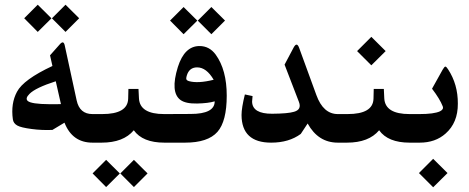

<svg xmlns="http://www.w3.org/2000/svg" viewBox="-20 -607 1995 817"><path d="M198.7 -529.3V-528.8L140.6 -471.2L83 -529.3L140.6 -586.9L198.7 -529.3ZM201.2 -529.3 258.8 -586.9 316.9 -529.3 258.8 -471.2 201.2 -528.8ZM381.3 0H373.5Q287.6 0 254.4 -85L203.1 -54.2Q158.2 -52.2 114.7 -58.1Q69.3 -64 53.7 -72.8Q37.1 -82 34.7 -99.1Q25.4 -166.5 52.2 -216.3Q79.6 -268.6 203.1 -326.2L192.9 -371.6L234.9 -418.9Q250.5 -436.5 255.4 -414.1L306.2 -179.7Q318.8 -121.6 373.5 -121.6H381.3Q402.8 -121.6 402.8 -79.6V-41.5Q403.3 0 381.3 0ZM217.3 -261.2Q130.9 -233.4 105.5 -207.5Q86.4 -188.5 97.7 -177.7Q112.3 -164.1 191.4 -163.6Q217.3 -163.1 239.3 -164.1Z M687 0H679.2Q586.9 0 549.3 -52.7Q505.4 0 412.6 0H378.4Q349.1 0 349.1 -41V-80.1Q349.1 -121.6 378.4 -121.6H415Q523.4 -121.6 525.4 -187L526.4 -228.5H569.3L571.3 -188.5Q574.7 -121.6 678.7 -121.6H687Q709 -121.6 709 -79.6V-41.5Q709 0 687 0ZM489.7 130.9V131.3L431.6 189L374 130.9L431.6 73.2L489.7 130.9ZM492.2 130.9 549.8 73.2 607.9 130.9 549.8 189 492.2 131.3Z M682.6 -121.6 791 -122.1Q893.6 -122.1 893.6 -175.8Q866.2 -167.5 818.8 -166.5Q770 -165.5 748 -181.6Q703.6 -214.4 736.8 -321.8Q765.1 -411.1 829.1 -411.1Q871.1 -411.1 897.9 -374.5Q944.8 -309.6 944.8 -200.2Q944.8 -90.8 905.3 -45.9Q864.7 0 767.6 0H682.6Q653.3 0 653.3 -41V-80.1Q653.3 -121.6 682.6 -121.6ZM889.2 -267.6Q858.4 -320.3 818.8 -320.3Q785.2 -320.3 774.9 -285.6Q772.5 -278.3 772.5 -272.5Q772.5 -265.1 784.2 -261.7Q822.3 -251 889.2 -267.6ZM819.3 -519.5V-519L761.2 -461.4L703.6 -519.5L761.2 -577.1L819.3 -519.5ZM821.8 -519.5 879.4 -577.1 937.5 -519.5 879.4 -461.4 821.8 -519Z M1426.3 0H1417.5Q1334 0 1289.1 -81.5L1259.8 -37.1Q1209.5 0 1133.8 0Q1008.3 0 1007.8 -117.7Q1007.8 -147.9 1022 -205.1L1054.7 -198.2Q1052.7 -180.7 1052.7 -174.3Q1054.2 -122.6 1138.2 -123Q1205.6 -123.5 1231 -131.3Q1264.6 -140.6 1252 -173.3L1190.9 -332L1229.5 -404.8Q1243.2 -430.2 1252.9 -403.3L1326.2 -202.6Q1355.5 -121.6 1417.5 -121.6H1426.3Q1448.2 -121.6 1448.2 -79.6V-41.5Q1448.2 0 1426.3 0Z M1731 0H1723.1Q1630.9 0 1593.3 -52.7Q1549.3 0 1456.5 0H1422.4Q1393.1 0 1393.1 -41V-80.1Q1393.1 -121.6 1422.4 -121.6H1459Q1567.4 -121.6 1569.3 -187L1570.3 -228.5H1613.3L1615.2 -188.5Q1618.7 -121.6 1722.7 -121.6H1731Q1752.9 -121.6 1752.9 -79.6V-41.5Q1752.9 0 1731 0ZM1560.1 -450.2 1621.1 -389.6 1560.1 -329.1 1499.5 -389.6Z M1726.6 -121.6H1765.1Q1826.7 -121.6 1852.1 -133.3Q1869.1 -141.6 1863.8 -154.8Q1851.6 -186 1818.4 -229.5L1863.3 -310.1Q1871.1 -323.7 1875 -323.7Q1879.4 -323.7 1886.7 -312Q1928.7 -248 1928.2 -166Q1928.7 -85 1876 -38.6Q1832.5 0 1766.1 0H1726.6Q1697.3 0 1697.3 -41V-80.1Q1697.3 -121.6 1726.6 -121.6ZM1861.8 -341.3ZM1823.2 68.8 1884.3 129.4 1823.2 189.9 1762.7 129.4Z"/></svg>

Font: Parastoo Print
Style: Print-Bold
Weight: 700
Foundry: Saber Rastikerdar (saber.rastikerdar@gmail.com)
Version: Version 1.0.0-alpha3